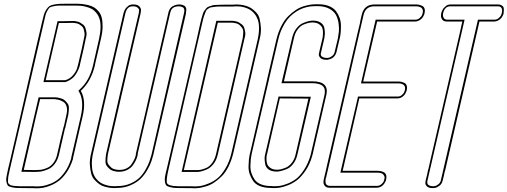

<svg xmlns="http://www.w3.org/2000/svg" viewBox="-20 -818 2733 1034"><path d="M270 -284H196L174 -192L108 97L169 98Q172 98 179 97.5Q186 97 188 97H189Q197 97 207 95Q217 93 234.5 86Q252 79 267 60Q282 41 288 13L299 -35L303 -54L319 -120L323 -137H324L338 -201Q344 -227 338.5 -245Q333 -263 319.5 -270.5Q306 -278 296 -280.5Q286 -283 276 -284ZM331 -386Q357 -393 374.5 -414.5Q392 -436 396 -454L401 -472L421 -558L432 -611Q437 -628 435 -641Q433 -654 430 -663Q427 -672 419.5 -678Q412 -684 406 -687.5Q400 -691 391.5 -692.5Q383 -694 379 -694.5Q375 -695 371 -695H370Q369 -695 347.5 -694.5Q326 -694 324 -694H297L226 -386ZM493 -477Q492 -473 491 -466Q471 -380 415 -329Q445 -278 425 -191L409 -123L392 -49L380 4Q379 9 377 17.5Q375 26 374 29Q374 31 373.5 34Q373 37 372.5 39.5Q372 42 371 44Q358 83 337.5 112Q317 141 296 156.5Q275 172 251 181.5Q227 191 210 193.5Q193 196 177 196H169L155 195H125Q92 195 76 194.5Q60 194 43.5 190.5Q27 187 22.5 181.5Q18 176 15 163.5Q12 151 14.5 136Q17 121 23 94Q28 73 36 40L45 1L77 -137L151 -460L183 -599Q193 -639 193 -641Q202 -678 206 -697Q212 -724 216.5 -739Q221 -754 229.5 -766.5Q238 -779 245.5 -784.5Q253 -790 271 -793.5Q289 -797 305 -797.5Q321 -798 354 -798H384Q405 -798 420.5 -796.5Q436 -795 455 -790.5Q474 -786 487 -778Q500 -770 511.5 -756Q523 -742 528 -722Q533 -702 532.5 -673Q532 -644 523 -607L511 -554ZM278 -294Q285 -294 291.5 -292.5Q298 -291 309 -288Q320 -285 327.5 -278.5Q335 -272 343 -262Q351 -252 351 -237Q351 -222 348 -201L331 -127H330L298 13Q291 44 274.5 65Q258 86 238 94Q218 102 206.5 104.5Q195 107 186 107H185Q185 107 178 107.5Q171 108 167 108L95 107L188 -294ZM332 -376H330H214L290 -704H327Q328 -704 349.5 -704.5Q371 -705 373 -705H374Q378 -705 382.5 -704.5Q387 -704 396 -702Q405 -700 412 -696Q419 -692 427.5 -685.5Q436 -679 439.5 -669Q443 -659 445.5 -644.5Q448 -630 442 -611L431 -558L411 -472Q411 -470 410.5 -467.5Q410 -465 407 -456Q404 -447 400.5 -439.5Q397 -432 390.5 -421.5Q384 -411 376.5 -403Q369 -395 357 -387.5Q345 -380 332 -376ZM513 -607Q521 -642 521.5 -670Q522 -698 516 -716.5Q510 -735 498.5 -749Q487 -763 474 -770Q461 -777 444 -781.5Q427 -786 413.5 -787Q400 -788 384 -788H383H352Q349 -788 343 -788Q311 -788 298.5 -788Q286 -788 269 -784.5Q252 -781 247.5 -777.5Q243 -774 235.5 -761Q228 -748 225 -736Q222 -724 216 -697L33 94Q29 114 26.5 124Q24 134 23.5 146.5Q23 159 23 163.5Q23 168 29 173.5Q35 179 39.5 180.5Q44 182 58.5 183.5Q73 185 83.5 185Q94 185 118 185Q124 185 127 185H158H159Q163 186 171 186H179Q195 186 210.5 183.5Q226 181 249 172.5Q272 164 291 149.5Q310 135 329.5 107.5Q349 80 361 43V42Q362 41 362.5 39Q363 37 363.5 34.5Q364 32 364 29L415 -191Q434 -275 406 -323L402 -329L409 -336Q462 -383 481 -466Z M611 194Q605 195 596 195Q585 195 573.5 193.5Q562 192 545 187.5Q528 183 516 174.5Q504 166 490.5 152Q477 138 471.5 118Q466 98 464 69.5Q462 41 472 3L645 -746Q650 -766 661 -777.5Q672 -789 680.5 -791.5Q689 -794 696 -794H699Q721 -794 731 -783Q741 -772 739 -761L738 -750L636 -312L609 -194L561 13Q558 33 558 47Q558 61 566 70.5Q574 80 580.5 85.5Q587 91 597 93.5Q607 96 612 96.5Q617 97 622 97H624Q645 97 662 88.5Q679 80 688.5 66Q698 52 703 41Q708 30 711 19L712 9L759 -194L793 -343L887 -750Q887 -752 888 -755Q889 -758 892.5 -765.5Q896 -773 902 -778.5Q908 -784 919.5 -789Q931 -794 946 -794H947Q952 -794 957 -793Q962 -792 970 -788.5Q978 -785 981.5 -776Q985 -767 982 -753L981 -743L809 1Q808 6 806 15Q801 33 795 51.5Q789 70 773.5 97Q758 124 738 144Q718 164 684.5 179Q651 194 611 194ZM612 184H613H614Q651 184 682 170.5Q713 157 732 138Q751 119 765 93.5Q779 68 785 50.5Q791 33 796 15L970 -743L972 -753Q974 -763 971.5 -770Q969 -777 963 -779.5Q957 -782 953 -783Q949 -784 945 -784H944Q905 -784 898 -753L897 -751L722 8Q722 13 721 19Q718 31 712.5 43.5Q707 56 696 71.5Q685 87 665.5 97Q646 107 621 107H619Q615 107 609 106.5Q603 106 592 103Q581 100 573 94Q565 88 556.5 77.5Q548 67 548 51Q548 35 551 13L628 -322L728 -750Q727 -752 729 -759.5Q731 -767 722.5 -775.5Q714 -784 697 -784H694Q664 -784 655 -746L482 3Q474 38 474.5 66Q475 94 481 112.5Q487 131 498.5 145Q510 159 522.5 166.5Q535 174 550.5 178.5Q566 183 576.5 184Q587 185 598 185Z M899 2 1038 -600Q1050 -654 1058 -690Q1062 -708 1065.5 -720Q1069 -732 1072.5 -743.5Q1076 -755 1081.5 -761.5Q1087 -768 1091.5 -774Q1096 -780 1105.5 -783Q1115 -786 1122.5 -788.5Q1130 -791 1145 -791.5Q1160 -792 1172.5 -792.5Q1185 -793 1207 -793H1238Q1244 -794 1253 -794Q1265 -794 1276.5 -792.5Q1288 -791 1304.5 -786.5Q1321 -782 1333.5 -773.5Q1346 -765 1359.5 -751Q1373 -737 1378 -717Q1383 -697 1385 -668.5Q1387 -640 1377 -602L1237 4Q1227 46 1210.5 79Q1194 112 1173.5 132Q1153 152 1132.5 165.5Q1112 179 1090 185.5Q1068 192 1053.5 194Q1039 196 1025 196L1010 195H979Q945 195 929 194.5Q913 194 897 190Q881 186 876 181Q871 176 868.5 163Q866 150 868.5 134.5Q871 119 878 92Q886 56 899 2ZM1153 -696 970 98H1042H1043Q1052 98 1062 96Q1072 94 1089.5 87Q1107 80 1121.5 61Q1136 42 1143 14L1231 -369L1236 -390L1287 -612Q1290 -632 1290 -646Q1290 -660 1282.5 -669.5Q1275 -679 1268.5 -684.5Q1262 -690 1251.5 -692.5Q1241 -695 1236 -695.5Q1231 -696 1227 -696H1226ZM888 92Q873 156 880 169Q887 184 939 185Q947 185 981 185H1013H1014Q1019 186 1027 186Q1044 186 1060.5 183.5Q1077 181 1104 170Q1131 159 1152.5 141Q1174 123 1195 87.5Q1216 52 1227 4L1367 -602Q1375 -637 1375 -665Q1375 -693 1368.5 -711.5Q1362 -730 1350.5 -744Q1339 -758 1326.5 -765.5Q1314 -773 1299 -777.5Q1284 -782 1273 -783Q1262 -784 1251 -784L1237 -783H1205Q1201 -783 1195 -783Q1171 -783 1160.5 -783Q1150 -783 1134.5 -781Q1119 -779 1114.5 -778Q1110 -777 1101 -771Q1092 -765 1090 -760.5Q1088 -756 1083 -743.5Q1078 -731 1075.5 -721Q1073 -711 1068 -690ZM1145 -706H1229Q1233 -706 1237.5 -705.5Q1242 -705 1251 -703Q1260 -701 1267 -697Q1274 -693 1282.5 -686.5Q1291 -680 1294.5 -670Q1298 -660 1300.5 -645.5Q1303 -631 1297 -612L1153 14Q1146 45 1129 66Q1112 87 1092.5 95Q1073 103 1061.5 105.5Q1050 108 1041 108H958Z M1641 -287 1487 -288 1419 9Q1418 13 1416.5 18.5Q1415 24 1415 39Q1415 54 1419 65.5Q1423 77 1436.5 86.5Q1450 96 1472 96H1473Q1481 96 1491 94Q1501 92 1518.5 85Q1536 78 1551 59.5Q1566 41 1572 13ZM1699 -536Q1701 -546 1702 -550L1716 -609Q1717 -613 1718 -618.5Q1719 -624 1719.5 -639.5Q1720 -655 1716 -666.5Q1712 -678 1698.5 -687.5Q1685 -697 1663 -697H1662Q1654 -697 1643.5 -695Q1633 -693 1615.5 -686Q1598 -679 1583.5 -660Q1569 -641 1563 -613L1513 -397L1509 -380H1637H1659H1661H1663Q1755 -380 1737 -304L1736 -301L1666 3Q1666 5 1665 9Q1664 13 1662.5 16Q1661 19 1661 22H1662V23H1661Q1648 68 1625.5 101Q1603 134 1580.5 151.5Q1558 169 1531 179.5Q1504 190 1486.5 192.5Q1469 195 1453 195L1438 194Q1404 194 1379.5 184Q1355 174 1343 156Q1331 138 1324.5 119Q1318 100 1318.5 77.5Q1319 55 1320.5 40.5Q1322 26 1325 12L1328 1L1419 -392V-393L1468 -603Q1478 -645 1495 -678Q1512 -711 1532.5 -731Q1553 -751 1573.5 -764.5Q1594 -778 1616 -784.5Q1638 -791 1653 -793Q1668 -795 1682 -795H1695Q1729 -795 1753.5 -784.5Q1778 -774 1790.5 -756.5Q1803 -739 1809.5 -720Q1816 -701 1816 -678.5Q1816 -656 1814.5 -641Q1813 -626 1810 -613L1807 -601L1792 -537Q1789 -526 1782.5 -517.5Q1776 -509 1769 -505Q1762 -501 1755 -499Q1748 -497 1743 -496H1739Q1715 -496 1705.5 -506Q1696 -516 1697 -526ZM1654 -297 1582 13Q1575 44 1558.5 65Q1542 86 1522 93.5Q1502 101 1490.5 103.5Q1479 106 1471 106H1470Q1442 106 1426.5 94.5Q1411 83 1408 65Q1405 47 1405 35.5Q1405 24 1408 13Q1409 10 1409 9L1480 -298ZM1709 -536V-535Q1708 -533 1707.5 -531.5Q1707 -530 1707.5 -524.5Q1708 -519 1711 -515.5Q1714 -512 1721.5 -509Q1729 -506 1741 -506Q1745 -506 1751 -507Q1757 -508 1768 -516Q1779 -524 1782 -537L1800 -613Q1803 -629 1805 -647.5Q1807 -666 1803.5 -691.5Q1800 -717 1789.5 -737Q1779 -757 1753.5 -771Q1728 -785 1690 -785H1679Q1668 -785 1656.5 -784Q1645 -783 1627.5 -778.5Q1610 -774 1594.5 -766.5Q1579 -759 1560.5 -745Q1542 -731 1527.5 -712.5Q1513 -694 1499.5 -666Q1486 -638 1478 -603L1429 -393Q1429 -392 1429 -392L1335 12Q1332 26 1330.5 40Q1329 54 1328.5 75Q1328 96 1334 114Q1340 132 1351 148.5Q1362 165 1385 174.5Q1408 184 1441 184H1442Q1447 185 1455 185Q1471 185 1487 183Q1503 181 1528.5 171Q1554 161 1575 145Q1596 129 1617 97Q1638 65 1651 23V22Q1652 18 1654 11.5Q1656 5 1656 3L1727 -304Q1735 -338 1719 -354Q1703 -370 1660 -370H1496L1553 -613Q1560 -644 1576.5 -665Q1593 -686 1612.5 -694Q1632 -702 1644 -704.5Q1656 -707 1664 -707H1665Q1692 -707 1708 -695.5Q1724 -684 1727 -666Q1730 -648 1729.5 -636Q1729 -624 1727 -613Q1726 -610 1726 -609Z M2170 -331Q2170 -330 2169.5 -328.5Q2169 -327 2167 -322.5Q2165 -318 2163 -314Q2161 -310 2156.5 -305Q2152 -300 2147 -296.5Q2142 -293 2135 -290.5Q2128 -288 2119 -288H2085H2076H1926H1915L1828 91L1825 102H1832H1968H1973H1980H2015H2017Q2023 102 2030 103.5Q2037 105 2046 109Q2055 113 2059 123.5Q2063 134 2059 150Q2059 152 2058 155Q2057 158 2053 165Q2049 172 2043.5 178Q2038 184 2029 188.5Q2020 193 2008 193H1974H1965H1815H1801H1789H1762H1761H1758H1754Q1737 193 1729 182.5Q1721 172 1722 161L1723 150L1724 148L1726 138L1731 117L1736 96L1737 91L1746 51L1908 -650L1918 -691L1919 -696Q1919 -697 1919.5 -699.5Q1920 -702 1920 -703Q1922 -710 1928 -738Q1941 -794 1997 -794H2017H2039H2175H2180H2187H2222H2224Q2230 -794 2236.5 -792.5Q2243 -791 2252.5 -787Q2262 -783 2266 -772.5Q2270 -762 2266 -746Q2266 -744 2265 -741Q2264 -738 2260 -730.5Q2256 -723 2250.5 -717.5Q2245 -712 2235.5 -707Q2226 -702 2215 -702H2181H2172H2022H2011L1936 -379H1943H2079H2084H2091H2126H2128Q2135 -379 2141.5 -377.5Q2148 -376 2157 -372Q2166 -368 2170 -357.5Q2174 -347 2170 -331ZM2017 -794H2039ZM2160 -331Q2163 -344 2160 -352Q2157 -360 2150 -363.5Q2143 -367 2137.5 -368Q2132 -369 2126 -369H1924L2003 -712H2217Q2230 -712 2240 -721Q2250 -730 2252.5 -736Q2255 -742 2256 -746Q2259 -758 2256 -766.5Q2253 -775 2245.5 -778.5Q2238 -782 2233 -783Q2228 -784 2222 -784H1996Q1949 -784 1938 -738L1736 139L1735 140L1734 146V147L1733 150Q1733 151 1733 152Q1733 153 1733 156.5Q1733 160 1733 163.5Q1733 167 1734.5 170.5Q1736 174 1738.5 176.5Q1741 179 1746 181Q1751 183 1757 183H2011Q2024 183 2034 174Q2044 165 2046 159.5Q2048 154 2049 150Q2053 139 2050 132Q2047 125 2043.5 121Q2040 117 2033.5 115Q2027 113 2023 112.5Q2019 112 2015 112H1813L1908 -298H2122Q2135 -298 2144.5 -306.5Q2154 -315 2156.5 -321Q2159 -327 2160 -331ZM2015 -784H2037Z M2661 -794H2663Q2668 -794 2672.5 -793Q2677 -792 2684.5 -787Q2692 -782 2693 -772.5Q2694 -763 2692 -746Q2692 -744 2691 -741Q2690 -738 2686 -730.5Q2682 -723 2676.5 -717.5Q2671 -712 2661.5 -707Q2652 -702 2641 -702H2606H2562L2379 93L2375 107Q2370 132 2364 154Q2360 172 2347 182Q2334 192 2322 194L2311 195Q2288 195 2278.5 185Q2269 175 2271 165L2272 155L2281 119L2285 98L2287 93L2296 53L2458 -649L2467 -690L2468 -694L2470 -702H2448H2434H2387Q2369 -702 2361.5 -713Q2354 -724 2355 -735L2356 -746Q2361 -766 2373 -778Q2385 -790 2393 -792Q2401 -794 2407 -794H2409H2440H2443H2464H2601H2606H2627ZM2443 -794H2464ZM2405 -784Q2375 -784 2366 -746Q2366 -745 2366 -743Q2366 -741 2365.5 -736.5Q2365 -732 2366.5 -728.5Q2368 -725 2370 -721Q2372 -717 2377 -714.5Q2382 -712 2389 -712H2482L2282 155V156Q2281 158 2281 160Q2281 162 2281.5 167Q2282 172 2284.5 175.5Q2287 179 2294.5 182Q2302 185 2313 185Q2317 185 2323 184Q2329 183 2340 175Q2351 167 2354 154L2554 -712H2643Q2656 -712 2666 -721Q2676 -730 2678.5 -736Q2681 -742 2682 -746Q2691 -784 2661 -784ZM2441 -784H2462Z"/></svg>

Font: Soda Fountain
Style: OutlineOblique
Weight: 400
Version: Version 1.0